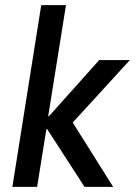

<svg xmlns="http://www.w3.org/2000/svg" viewBox="-20 -725 524 745"><path d="M28 0 140 -705H236L167 -274H170L365 -492H484L248 -234L245 -277L419 0H308L163 -224H160L124 0Z"/></svg>

Font: Nunito Sans 10pt Condensed SemiBold
Style: Italic
Weight: 600
Width: 3
Italic angle: -9°
Designer: Vernon Adams
Foundry: Vernon Adams
Version: Version 3.101;gftools[0.9.27]